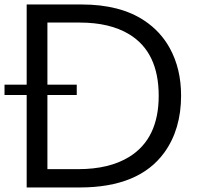

<svg xmlns="http://www.w3.org/2000/svg" viewBox="-20 -805 880 850"><path d="M98.1 -785.2H340.8Q511.7 -785.2 618.7 -713.9Q690.4 -666.5 731.4 -592.3Q781.7 -501 781.7 -381.8Q781.7 -232.9 708 -130.4Q596.2 24.9 333 24.9H98.1V-384.3H0V-430.2H98.1ZM189.9 -705.1V-430.2H319.8V-384.3H189.9V-56.2H326.7Q463.9 -56.2 551.8 -110.4Q682.6 -190.9 682.6 -380.9Q682.6 -574.2 551.8 -653.3Q466.3 -705.1 333 -705.1Z"/></svg>

Font: BIZ UDPGothic
Style: Regular
Weight: 400
Designer: TypeBank Co., Ltd.
Foundry: Morisawa Inc.
Version: Version 1.051